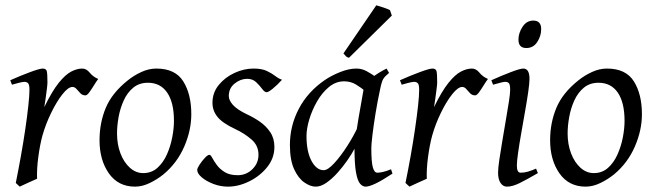

<svg xmlns="http://www.w3.org/2000/svg" viewBox="-20 -675 2427 713"><path d="M344.7 -381.8Q337.4 -372.1 328.6 -357.7Q319.8 -343.3 311.5 -332Q303.2 -320.8 297.4 -320.8Q286.1 -320.8 278.6 -328.6Q271 -336.4 264.4 -344.2Q257.8 -352.1 249 -352.1Q233.4 -352.1 211.9 -325Q190.4 -297.9 170.2 -256.3Q149.9 -214.8 137.7 -171.9Q128.4 -138.2 122.3 -92.5Q116.2 -46.9 117.7 -11.2Q106.9 -6.3 85.4 3.2Q64 12.7 53.2 18.1L38.6 4.4Q48.3 -43.5 57.6 -95.5Q66.9 -147.5 74 -195.8Q81.1 -244.1 85.2 -282.5Q89.4 -320.8 89.4 -341.3Q89.4 -361.8 83.7 -366.5Q78.1 -371.1 70.8 -371.1Q64 -371.1 47.9 -366.9Q31.7 -362.8 24.4 -360.4L18.1 -377Q56.2 -394 91.8 -407.2Q127.4 -420.4 138.7 -420.4Q151.4 -420.4 153.8 -410.4Q156.2 -400.4 156.2 -368.7Q156.2 -362.3 154.1 -344.7Q151.9 -327.1 149.2 -307.9Q146.5 -288.6 144.5 -277.3Q173.3 -336.4 198 -367.2Q222.7 -397.9 244.4 -409.2Q266.1 -420.4 285.2 -420.4Q300.8 -420.4 313 -405.3Q325.2 -390.1 344.7 -381.8Z M690.4 -251Q690.4 -190.9 664.1 -130.4Q637.7 -69.8 587.4 -27.8Q564 -8.8 536.1 4.6Q508.3 18.1 481.4 18.1Q418.9 18.1 384.3 -31.2Q349.6 -80.6 349.6 -154.3Q349.6 -218.8 372.8 -274.4Q396 -330.1 455.1 -377Q477.5 -395 505.1 -407.7Q532.7 -420.4 560.5 -420.4Q630.9 -420.4 660.6 -372.8Q690.4 -325.2 690.4 -251ZM626 -226.1Q626 -294.4 600.8 -331.1Q575.7 -367.7 529.3 -367.7Q497.1 -367.7 474.9 -349.4Q452.6 -331.1 439.5 -302Q426.3 -272.9 420.4 -240.5Q414.6 -208 414.6 -179.2Q414.6 -139.2 427.2 -105.7Q439.9 -72.3 462.2 -52.2Q484.4 -32.2 511.7 -32.2Q543 -32.2 564.7 -51.8Q586.4 -71.3 599.9 -101.6Q613.3 -131.8 619.6 -165Q626 -198.2 626 -226.1Z M1027.3 -378.9Q1009.3 -358.9 992.9 -345.7Q976.6 -332.5 970.2 -332.5Q962.4 -332.5 953.4 -345Q944.3 -357.4 931.2 -369.9Q918 -382.3 897.9 -382.3Q873 -382.3 851.3 -364.7Q829.6 -347.2 829.6 -318.4Q829.6 -302.7 845 -285.4Q860.4 -268.1 896 -251Q920.9 -239.7 944.6 -223.4Q968.3 -207 983.6 -184.1Q999 -161.1 999 -129.4Q999 -87.9 972.2 -54.4Q945.3 -21 905.5 -1.5Q865.7 18.1 826.7 18.1Q798.8 18.1 772.5 8.1Q746.1 -2 729.2 -16.4Q712.4 -30.8 712.4 -43.9Q712.4 -50.3 721.2 -63.7Q730 -77.1 740.7 -88.6Q751.5 -100.1 757.8 -100.1Q762.2 -100.1 768.3 -88.6Q774.4 -77.1 785.2 -62.3Q795.9 -47.4 814.5 -35.9Q833 -24.4 862.8 -24.4Q894.5 -24.4 917.2 -46.6Q939.9 -68.8 939.9 -100.1Q939.9 -134.8 913.8 -157.2Q887.7 -179.7 853.5 -195.8Q806.2 -217.8 787.6 -241Q769 -264.2 769 -293Q769 -331.1 792.5 -359.6Q815.9 -388.2 851.1 -404.3Q886.2 -420.4 921.4 -420.4Q952.1 -420.4 970.7 -411.6Q989.3 -402.8 1002.2 -392.8Q1015.1 -382.8 1027.3 -378.9Z M1437.5 -30.3Q1398.9 -4.9 1374.8 6.6Q1350.6 18.1 1337.4 18.1Q1326.7 18.1 1317.1 7.1Q1307.6 -3.9 1302 -34.9Q1296.4 -65.9 1296.4 -126Q1296.4 -139.2 1300.8 -169.4Q1305.2 -199.7 1311.3 -235.6Q1317.4 -271.5 1323 -302Q1328.6 -332.5 1330.6 -345.7Q1335 -366.2 1360.4 -386Q1385.7 -405.8 1415.5 -420.4L1424.8 -404.3Q1409.7 -392.1 1403.3 -381.8Q1397 -371.6 1391.1 -341.3Q1381.8 -298.3 1374.5 -253.4Q1367.2 -208.5 1363 -173.3Q1358.9 -138.2 1358.9 -125Q1358.9 -73.7 1364.5 -53.7Q1370.1 -33.7 1380.9 -33.7Q1389.6 -33.7 1402.1 -36.4Q1414.6 -39.1 1432.1 -46.4ZM1397.5 -379.9Q1384.8 -371.1 1379.4 -357.9Q1374 -344.7 1370.4 -334.2Q1366.7 -323.7 1358.9 -323.7Q1351.1 -323.7 1336.7 -336.2Q1322.3 -348.6 1302.5 -360.8Q1282.7 -373 1257.8 -373Q1227.1 -373 1201.4 -351.8Q1175.8 -330.6 1157.2 -298.1Q1138.7 -265.6 1128.4 -231.2Q1118.2 -196.8 1118.2 -169.9Q1118.2 -112.3 1136.7 -77.6Q1155.3 -43 1182.1 -43Q1197.3 -43 1220.9 -68.6Q1244.6 -94.2 1268.8 -131.8Q1293 -169.4 1309.6 -205.1L1297.9 -125Q1287.1 -104.5 1270.3 -80.1Q1253.4 -55.7 1233.2 -33.2Q1212.9 -10.7 1192.1 3.7Q1171.4 18.1 1152.3 18.1Q1132.8 18.1 1110.4 2.7Q1087.9 -12.7 1072.3 -46.6Q1056.6 -80.6 1056.6 -136.7Q1056.6 -208 1089.8 -271.2Q1123 -334.5 1186.5 -377.9Q1210.9 -394.5 1243.4 -407.5Q1275.9 -420.4 1303.2 -420.4Q1323.7 -420.4 1341.1 -410.9Q1358.4 -401.4 1372.6 -391.4Q1386.7 -381.3 1397.5 -379.9ZM1428.2 -637.2 1435.1 -617.2 1275.9 -460.4Q1268.6 -462.4 1265.1 -465.6Q1261.7 -468.8 1255.4 -476.6L1377.4 -655.3Q1386.2 -652.8 1403.6 -647.2Q1420.9 -641.6 1428.2 -637.2Z M1792 -381.8Q1784.7 -372.1 1775.9 -357.7Q1767.1 -343.3 1758.8 -332Q1750.5 -320.8 1744.6 -320.8Q1733.4 -320.8 1725.8 -328.6Q1718.3 -336.4 1711.7 -344.2Q1705.1 -352.1 1696.3 -352.1Q1680.7 -352.1 1659.2 -325Q1637.7 -297.9 1617.4 -256.3Q1597.2 -214.8 1585 -171.9Q1575.7 -138.2 1569.6 -92.5Q1563.5 -46.9 1564.9 -11.2Q1554.2 -6.3 1532.7 3.2Q1511.2 12.7 1500.5 18.1L1485.8 4.4Q1495.6 -43.5 1504.9 -95.5Q1514.2 -147.5 1521.2 -195.8Q1528.3 -244.1 1532.5 -282.5Q1536.6 -320.8 1536.6 -341.3Q1536.6 -361.8 1531 -366.5Q1525.4 -371.1 1518.1 -371.1Q1511.2 -371.1 1495.1 -366.9Q1479 -362.8 1471.7 -360.4L1465.3 -377Q1503.4 -394 1539.1 -407.2Q1574.7 -420.4 1585.9 -420.4Q1598.6 -420.4 1601.1 -410.4Q1603.5 -400.4 1603.5 -368.7Q1603.5 -362.3 1601.3 -344.7Q1599.1 -327.1 1596.4 -307.9Q1593.8 -288.6 1591.8 -277.3Q1620.6 -336.4 1645.3 -367.2Q1669.9 -397.9 1691.7 -409.2Q1713.4 -420.4 1732.4 -420.4Q1748 -420.4 1760.3 -405.3Q1772.5 -390.1 1792 -381.8Z M1989.7 -566.9Q1989.7 -541.5 1975.1 -519Q1960.4 -496.6 1934.6 -496.6Q1905.3 -496.6 1905.3 -527.8Q1905.3 -552.2 1920.4 -575.4Q1935.5 -598.6 1960.4 -598.6Q1989.7 -598.6 1989.7 -566.9ZM1977.5 -32.2Q1935.5 -7.8 1909.2 5.1Q1882.8 18.1 1862.8 18.1Q1847.7 18.1 1838.6 4.2Q1829.6 -9.8 1829.6 -33.7Q1829.6 -49.8 1834.2 -81.5Q1838.9 -113.3 1845.5 -152.3Q1852.1 -191.4 1858.6 -229.7Q1865.2 -268.1 1869.9 -298.1Q1874.5 -328.1 1874.5 -341.3Q1874.5 -361.8 1869.4 -366.5Q1864.3 -371.1 1856 -371.1Q1851.1 -371.1 1840.3 -368.4Q1829.6 -365.7 1820.3 -363Q1811 -360.4 1811 -360.4L1804.7 -377Q1842.3 -394 1877 -407.2Q1911.6 -420.4 1923.3 -420.4Q1946.3 -420.4 1946.3 -382.3Q1946.3 -366.7 1941.7 -334.2Q1937 -301.8 1929.9 -261.7Q1922.9 -221.7 1915.8 -181.4Q1908.7 -141.1 1904.1 -108.6Q1899.4 -76.2 1899.4 -60.5Q1899.4 -33.7 1913.1 -33.7Q1926.8 -33.7 1939.7 -37.4Q1952.6 -41 1970.7 -48.8Z M2363.8 -251Q2363.8 -190.9 2337.4 -130.4Q2311 -69.8 2260.7 -27.8Q2237.3 -8.8 2209.5 4.6Q2181.6 18.1 2154.8 18.1Q2092.3 18.1 2057.6 -31.2Q2022.9 -80.6 2022.9 -154.3Q2022.9 -218.8 2046.1 -274.4Q2069.3 -330.1 2128.4 -377Q2150.9 -395 2178.5 -407.7Q2206.1 -420.4 2233.9 -420.4Q2304.2 -420.4 2334 -372.8Q2363.8 -325.2 2363.8 -251ZM2299.3 -226.1Q2299.3 -294.4 2274.2 -331.1Q2249 -367.7 2202.6 -367.7Q2170.4 -367.7 2148.2 -349.4Q2126 -331.1 2112.8 -302Q2099.6 -272.9 2093.8 -240.5Q2087.9 -208 2087.9 -179.2Q2087.9 -139.2 2100.6 -105.7Q2113.3 -72.3 2135.5 -52.2Q2157.7 -32.2 2185.1 -32.2Q2216.3 -32.2 2238 -51.8Q2259.8 -71.3 2273.2 -101.6Q2286.6 -131.8 2293 -165Q2299.3 -198.2 2299.3 -226.1Z"/></svg>

Font: Dai Banna SIL Light
Style: Italic
Weight: 300
Italic angle: -11°
Designer: Victor Gaultney
Foundry: SIL International
Version: Version 4.000